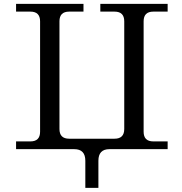

<svg xmlns="http://www.w3.org/2000/svg" viewBox="-20 -752 919 968"><path d="M328.6 -52.7H557.6Q606.4 -52.7 606.4 -101.6V-644.5Q606.4 -693.4 557.6 -693.4H485.8V-732.4H825.2V-693.4H752.9Q704.1 -693.4 704.1 -644.5V-87.9Q704.1 -39.1 752.9 -39.1H825.2V0H531.7Q476.1 0 476.1 58.6V195.3H410.2V58.6Q410.2 0 354.5 0H61V-39.1H133.3Q182.1 -39.1 182.1 -87.9V-644.5Q182.1 -693.4 133.3 -693.4H61V-732.4H400.9V-693.4H328.6Q279.8 -693.4 279.8 -644.5V-101.6Q279.8 -52.7 328.6 -52.7Z"/></svg>

Font: Munson
Style: Regular
Weight: 400
Designer: Paul James MIller
Foundry: High-Logic / Made with FontCreator
Version: Version 2.10;May 5, 2019;FontCreator 11.5.0.2430 64-bit